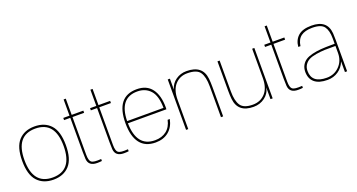

<svg xmlns="http://www.w3.org/2000/svg" viewBox="-43 -1240 3392 1825"><g transform="rotate(-20 1653.0 -328.0)"><path d="M267 -502Q69 -502 69 -255Q69 -8 267 -8Q465 -8 465 -255Q465 -502 267 -502ZM105 -50.5Q46 -115 46 -255Q46 -395 105 -459.5Q164 -524 267 -524Q370 -524 429 -459.5Q488 -395 488 -255Q488 -115 429 -50.5Q370 14 267 14Q164 14 105 -50.5Z M638 -104Q638 -43 659.5 -26.5Q681 -10 758 -16V4Q737 7 710 7Q624 7 618 -67Q616 -91 616 -138V-484H553V-506H616V-670H638V-506H756V-484H638Z M909 -104Q909 -43 930.5 -26.5Q952 -10 1029 -16V4Q1008 7 981 7Q895 7 889 -67Q887 -91 887 -138V-484H824V-506H887V-670H909V-506H1027V-484H909Z M1301 -524Q1401 -524 1452 -456.5Q1503 -389 1503 -267Q1503 -259 1502 -248H1113Q1117 -8 1302 -8Q1371 -8 1417.5 -44Q1464 -80 1479 -150H1501Q1485 -72 1432.5 -29Q1380 14 1300 14Q1196 14 1143.5 -54.5Q1091 -123 1091 -255Q1091 -524 1301 -524ZM1113 -270H1481Q1480 -392 1430.5 -447Q1381 -502 1299 -502Q1117 -502 1113 -270Z M1804 -524Q1967 -524 1982 -382Q1986 -346 1986 -296V0H1964V-312Q1964 -408 1932.5 -455Q1901 -502 1804 -502Q1729 -502 1681 -449Q1633 -396 1633 -296V0H1611V-510H1633V-400Q1649 -458 1696.5 -491Q1744 -524 1804 -524Z M2291 14Q2133 14 2118 -128Q2114 -164 2114 -214V-510H2136V-198Q2136 -103 2167.5 -55.5Q2199 -8 2291 -8Q2368 -8 2416.5 -61Q2465 -114 2465 -214V-510H2487V0H2465V-119Q2455 -60 2405.5 -23Q2356 14 2291 14Z M2671 -104Q2671 -43 2692.5 -26.5Q2714 -10 2791 -16V4Q2770 7 2743 7Q2657 7 2651 -67Q2649 -91 2649 -138V-484H2586V-506H2649V-670H2671V-506H2789V-484H2671Z M3068 -524Q3227 -524 3238 -385Q3240 -358 3240 -316V0H3218V-108Q3196 -51 3148 -18.5Q3100 14 3039 14Q2952 14 2908 -23.5Q2864 -61 2864 -130Q2864 -168 2880 -196.5Q2896 -225 2922.5 -242Q2949 -259 2991 -269Q3033 -279 3078.5 -282.5Q3124 -286 3184 -286H3218V-341Q3218 -420 3188 -461Q3158 -502 3068 -502Q2995 -502 2954.5 -472Q2914 -442 2905 -376H2883Q2888 -443 2932.5 -483.5Q2977 -524 3068 -524ZM2887 -131Q2887 -8 3039 -8Q3115 -8 3166.5 -60.5Q3218 -113 3218 -192V-264Q3155 -265 3111.5 -263.5Q3068 -262 3022.5 -254.5Q2977 -247 2949.5 -233Q2922 -219 2904.5 -193Q2887 -167 2887 -131Z"/></g></svg>

Font: Nacelle Thin
Style: Regular
Weight: 100
Designer: Sora Sagano
Foundry: Sora Sagano
Version: Version 1.000;FEAKit 1.0